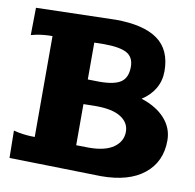

<svg xmlns="http://www.w3.org/2000/svg" viewBox="-82 -814 923 907"><g transform="rotate(10 380.0 -360.0)"><path d="M319.8 -606V-429.2L375 -428.2Q448.2 -428.2 479 -450Q509.8 -471.7 509.8 -522.9Q509.8 -569.8 475.6 -588.4Q441.4 -606.9 365.2 -606.9ZM319.8 -311V-113.8L379.9 -112.8Q459 -112.8 499.5 -141.8Q540 -170.9 540 -216.8Q540 -260.3 499.8 -286.1Q459.5 -312 379.9 -312ZM20 -720.2 399.9 -730Q534.2 -730 602.1 -681.6Q669.9 -633.3 669.9 -529.8Q669.9 -484.4 648.2 -447Q626.5 -409.7 585.9 -383.8Q658.7 -360.4 699.5 -315.2Q740.2 -270 740.2 -210Q740.2 -108.4 667.2 -49.3Q594.2 9.8 460 9.8L20 0L18.1 -130.9L43.9 -125Q80.1 -118.2 120.1 -118.2V-602.1Q80.1 -602.1 43.9 -595.2L18.1 -588.9Z"/></g></svg>

Font: Zantroke
Style: Regular
Weight: 500
Foundry: gluk
Version: Version 0.36